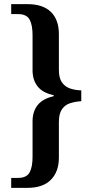

<svg xmlns="http://www.w3.org/2000/svg" viewBox="-20 -780 446 926"><path d="M34 126V78H67Q108 78 122.5 52Q137 26 137 -23V-195Q137 -242 161.5 -273Q186 -304 239 -316V-321Q186 -332 161.5 -363Q137 -394 137 -441V-611Q137 -660 122.5 -686Q108 -712 67 -712H34V-760H113Q187 -760 225.5 -722.5Q264 -685 264 -615V-443Q264 -404 278.5 -383Q293 -362 317.5 -353.5Q342 -345 372 -344V-292Q342 -290 317.5 -282Q293 -274 278.5 -252.5Q264 -231 264 -192V-20Q264 48 225.5 87Q187 126 113 126Z"/></svg>

Font: Noto Serif SemiCondensed SemiBold
Style: Regular
Weight: 600
Width: 4
Designer: Monotype Design Team
Foundry: Monotype Imaging Inc.
Version: Version 2.013; ttfautohint (v1.8.4.7-5d5b)